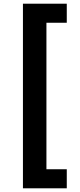

<svg xmlns="http://www.w3.org/2000/svg" viewBox="-20 -852 430 1038"><path d="M104 -832H341V-729H231V63H341V166H104Z"/></svg>

Font: Noto Sans Devanagari UI
Style: Bold
Weight: 700
Designer: Jelle Bosma - Monotype Design Team
Foundry: Monotype Imaging Inc.
Version: Version 2.004; ttfautohint (v1.8.4.7-5d5b)